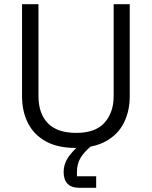

<svg xmlns="http://www.w3.org/2000/svg" viewBox="-20 -695 723 915"><path d="M339.2 10Q256.7 10 200 -20.4Q143.3 -50.8 114.2 -106.7Q85 -162.5 85 -238.3V-675H163.3V-238.3Q163.3 -153.3 208.3 -107.5Q253.3 -61.7 343.3 -61.7Q435 -61.7 478.3 -110.4Q521.7 -159.2 521.7 -237.5V-675H598.3V-236.7Q598.3 -165 570 -109.2Q541.7 -53.3 484.2 -21.7Q426.7 10 339.2 10ZM358.3 200Q320 200 301.7 180.4Q283.3 160.8 283.3 125Q283.3 82.5 312.1 45Q340.8 7.5 374.2 -13.3L415.8 0Q380.8 29.2 363.8 57.5Q346.7 85.8 346.7 125V145H438.3V200Z"/></svg>

Font: Funnel Sans Light
Style: Regular
Weight: 300
Designer: NORD ID, Kristian Moeller
Foundry: Dicotype
Version: Version 1.000